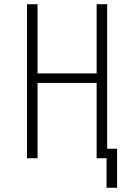

<svg xmlns="http://www.w3.org/2000/svg" viewBox="-20 -750 640 910"><path d="M108 0H158V-357H438V0H485V140H535V-45H488V-730H438V-402H158V-730H108Z"/></svg>

Font: JetBrains Mono Thin
Style: Regular
Weight: 100
Monospace: yes
Designer: Philipp Nurullin, Konstantin Bulenkov
Foundry: JetBrains
Version: Version 2.305